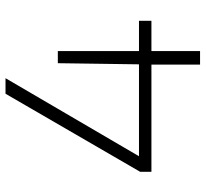

<svg xmlns="http://www.w3.org/2000/svg" viewBox="-44 -684 728 679"><g transform="rotate(-90 319.5 -344.0)"><path d="M431 0V-172H52V-212L328 -688H383L107 -216H432L436 -503H479V-216H586V-172H479V0Z"/></g></svg>

Font: Saira Thin ExtraLight
Style: Regular
Weight: 250
Version: Version 1.101